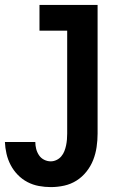

<svg xmlns="http://www.w3.org/2000/svg" viewBox="-23 -540 543 783"><path d="M184 223Q160 223 135.5 218.5Q111 214 89 202.5Q67 191 49.5 173Q32 155 20.5 133Q9 111 3.5 87Q-2 63 -3 39H121Q121 53 124.5 67Q128 81 136 93Q144 105 157 111.5Q170 118 184 118Q196 118 207.5 112.5Q219 107 227 97.5Q235 88 239.5 76.5Q244 65 246.5 53Q249 41 250 29Q251 17 251 5V-415H138V-520H375V5Q375 32 371 59.5Q367 87 357 112.5Q347 138 329.5 160Q312 182 289 196.5Q266 211 239 217Q212 223 184 223Z"/></svg>

Font: Iosevka Curly Extrabold
Style: Regular
Weight: 800
Monospace: yes
Designer: Belleve Invis
Foundry: Belleve Invis
Version: Version 22.1.2; ttfautohint (v1.8.4)